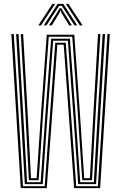

<svg xmlns="http://www.w3.org/2000/svg" viewBox="-20 -977 630 997"><path d="M87.8 0 39 -800H51.5L99.2 -10.2H212L267 -755.2H321.5L375.8 -10.2H488.2L538 -800H550.2L500 0H365L310.8 -745H277.8L222.8 0ZM108.8 -20.8 89 -370 63.8 -800H76.2L100.8 -380.8L120.5 -31H191L215.5 -378.8L245.5 -776H343L373 -372.2L396.8 -31H467.2L487 -372.2L513 -800H525.5L499 -362L479 -20.8H386L362.2 -363L332.5 -765.5H256L226 -368.2L201.8 -20.8ZM130 -41.2 111.8 -387.8 88 -800H100.2L123.2 -395.5L141 -51.8H170.2L193.5 -395L222.8 -796.5H365.8L395 -388L417.2 -51.8H446.8L465 -389.2L489 -800H501.2L476.2 -380.5L457.8 -41.2H407L384.5 -380L355.2 -786.2H233.2L204 -386.8L180.8 -41.2ZM179 -845 252.2 -956.8H266.2L193.2 -845ZM207 -845 279.2 -956.8H308.8L381 -845H366.8L313.8 -927.2L301 -946.5H287.2L274.2 -927L221.2 -845ZM234.5 -845 280.8 -918.5 289 -934.2H299.2L307.5 -918.5L353.5 -845H339.2L298.2 -911.5L295.2 -922H293L289.8 -911.5L249 -845ZM394.8 -845 321.8 -956.8H335.5L409 -845Z"/></svg>

Font: Big Shoulders Inline Text Thin Light
Style: Regular
Weight: 300
Version: Version 2.002